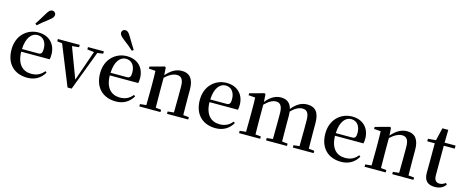

<svg xmlns="http://www.w3.org/2000/svg" viewBox="-41 -1561 5587 2299"><g transform="rotate(15 2752.0 -411.5)"><path d="M239 -635 259 -620C296 -653 334 -685 387 -725C424 -752 440 -774 440 -796C440 -823 418 -839 398 -839C373 -839 355 -824 332 -785C296 -724 267 -680 239 -635ZM311 16C406 16 477 -28 520 -103L503 -117C465 -69 417 -42 346 -42C241 -42 165 -110 162 -267H515C519 -284 521 -303 521 -328C521 -449 443 -543 303 -543C165 -543 43 -439 43 -264C43 -81 154 16 311 16ZM163 -300C168 -440 227 -510 299 -510C370 -510 414 -455 414 -369C414 -320 403 -300 364 -300Z M920 -498 1005 -488 874 -111 732 -489 818 -498V-527H547V-498L609 -491L809 4H860L1046 -488L1117 -498V-527H920Z M1458 -635C1431 -679 1402 -724 1366 -786C1344 -824 1325 -839 1300 -839C1279 -839 1258 -823 1258 -796C1258 -774 1276 -752 1312 -725C1364 -686 1402 -654 1439 -620ZM1409 16C1504 16 1575 -28 1618 -103L1601 -117C1563 -69 1515 -42 1444 -42C1339 -42 1263 -110 1260 -267H1613C1617 -284 1619 -303 1619 -328C1619 -449 1541 -543 1401 -543C1263 -543 1141 -439 1141 -264C1141 -81 1252 16 1409 16ZM1261 -300C1266 -440 1325 -510 1397 -510C1468 -510 1512 -455 1512 -369C1512 -320 1501 -300 1462 -300Z M2116 0H2304V-29L2233 -36L2231 -232V-353C2231 -486 2174 -543 2084 -543C2018 -543 1956 -515 1889 -438L1883 -532L1870 -541L1691 -492V-467L1774 -461C1776 -412 1777 -368 1777 -301V-232L1775 -37L1698 -29V0H1960V-29L1892 -36L1890 -232V-406C1946 -461 1999 -481 2036 -481C2089 -481 2119 -449 2119 -359V-232L2117 -37L2041 -29V0Z M2645 16C2740 16 2811 -28 2854 -103L2837 -117C2799 -69 2751 -42 2680 -42C2575 -42 2499 -110 2496 -267H2849C2853 -284 2855 -303 2855 -328C2855 -449 2777 -543 2637 -543C2499 -543 2377 -439 2377 -264C2377 -81 2488 16 2645 16ZM2497 -300C2502 -440 2561 -510 2633 -510C2704 -510 2748 -455 2748 -369C2748 -320 2737 -300 2698 -300Z M3673 0H3859V-29L3789 -36L3787 -232V-351C3787 -486 3736 -543 3637 -543C3568 -543 3506 -511 3447 -437C3428 -511 3381 -543 3311 -543C3241 -543 3181 -507 3125 -438L3119 -532L3106 -541L2927 -492V-468L3010 -462C3013 -412 3013 -369 3013 -302V-232L3011 -37L2934 -29V0H3196V-29L3128 -36L3126 -232V-404C3176 -455 3223 -481 3266 -481C3317 -481 3346 -446 3346 -354V-232L3344 -37L3269 -29V0H3528V-29L3458 -36L3456 -232V-353C3456 -372 3455 -390 3453 -406C3504 -459 3550 -481 3593 -481C3647 -481 3676 -450 3676 -354V-232L3674 -37L3601 -29V0Z M4201 16C4296 16 4367 -28 4410 -103L4393 -117C4355 -69 4307 -42 4236 -42C4131 -42 4055 -110 4052 -267H4405C4409 -284 4411 -303 4411 -328C4411 -449 4333 -543 4193 -543C4055 -543 3933 -439 3933 -264C3933 -81 4044 16 4201 16ZM4053 -300C4058 -440 4117 -510 4189 -510C4260 -510 4304 -455 4304 -369C4304 -320 4293 -300 4254 -300Z M4908 0H5096V-29L5025 -36L5023 -232V-353C5023 -486 4966 -543 4876 -543C4810 -543 4748 -515 4681 -438L4675 -532L4662 -541L4483 -492V-467L4566 -461C4568 -412 4569 -368 4569 -301V-232L4567 -37L4490 -29V0H4752V-29L4684 -36L4682 -232V-406C4738 -461 4791 -481 4828 -481C4881 -481 4911 -449 4911 -359V-232L4909 -37L4833 -29V0Z M5363 16C5425 16 5468 -7 5497 -48L5482 -65C5455 -46 5436 -37 5408 -37C5366 -37 5341 -62 5341 -121V-489H5477V-527H5341L5344 -686H5271L5234 -529L5136 -520V-489H5229V-223C5229 -185 5228 -161 5228 -126C5228 -29 5272 16 5363 16Z"/></g></svg>

Font: Noto Serif CJK HK SemiBold
Style: Regular
Weight: 600
Designer: Ryoko NISHIZUKA 西塚涼子 (kana & ideographs); Frank Grießhammer (Latin, Greek & Cyrillic); Wenlong ZHANG 张文龙 (bopomofo); San
Foundry: Adobe
Version: Version 2.001;hotconv 1.1.0;makeotfexe 2.6.0